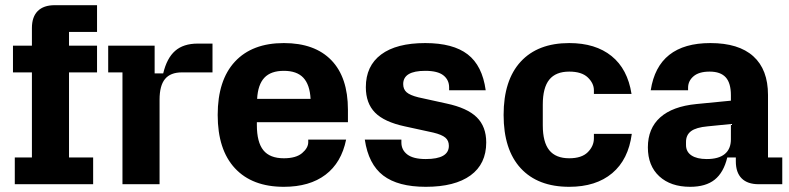

<svg xmlns="http://www.w3.org/2000/svg" viewBox="-20 -710 3042 740"><path d="M191 -690H354V-587H246V-534H354V-431H246V-103H339V0H37V-103H103V-431H30V-534H103V-602Q103 -645 125.5 -667.5Q148 -690 191 -690Z M452 -431H397V-534H576V-427H609Q623 -486 655 -514Q687 -542 742 -542H799V-431H681Q637 -431 616 -405.5Q595 -380 595 -326V0H452Z M819 -267Q819 -401 885.5 -472.5Q952 -544 1074 -544Q1193 -544 1257 -478Q1321 -412 1321 -287V-239H970V-228Q970 -162 995 -131Q1020 -100 1074 -100Q1121 -100 1144.5 -120Q1168 -140 1168 -162V-172H1314Q1296 -83 1234.5 -36.5Q1173 10 1074 10Q952 10 885.5 -61.5Q819 -133 819 -267ZM1177 -329Q1174 -384 1149 -410.5Q1124 -437 1074 -437Q1024 -437 999 -410.5Q974 -384 971 -329Z M1386 -172H1527V-161Q1527 -132 1550 -114.5Q1573 -97 1621 -97Q1710 -97 1710 -148Q1710 -168 1696.5 -179.5Q1683 -191 1650 -199L1540 -223Q1461 -240 1425.5 -276Q1390 -312 1390 -374Q1390 -456 1449 -500Q1508 -544 1619 -544Q1726 -544 1782.5 -500.5Q1839 -457 1852 -362H1711V-373Q1711 -402 1689 -419.5Q1667 -437 1619 -437Q1534 -437 1534 -386Q1534 -366 1547 -354.5Q1560 -343 1592 -335L1701 -311Q1781 -294 1817.5 -258Q1854 -222 1854 -161Q1854 -78 1793.5 -34Q1733 10 1621 10Q1514 10 1457 -33.5Q1400 -77 1386 -172Z M1921 -267Q1921 -401 1987 -472.5Q2053 -544 2174 -544Q2275 -544 2337 -494Q2399 -444 2414 -348H2269V-362Q2269 -389 2245.5 -411.5Q2222 -434 2174 -434Q2122 -434 2097 -403Q2072 -372 2072 -307V-227Q2072 -162 2097 -131Q2122 -100 2174 -100Q2222 -100 2245.5 -123.5Q2269 -147 2269 -177V-194H2415Q2402 -95 2339.5 -42.5Q2277 10 2174 10Q2053 10 1987 -61.5Q1921 -133 1921 -267Z M2477 -142Q2477 -215 2524.5 -257.5Q2572 -300 2664 -309L2797 -322V-343Q2797 -390 2777 -412Q2757 -434 2715 -434Q2674 -434 2653 -416Q2632 -398 2632 -372V-362H2488Q2516 -544 2718 -544Q2827 -544 2883.5 -493Q2940 -442 2940 -344V-103H2995V0H2904Q2861 0 2838.5 -22.5Q2816 -45 2816 -88V-103H2783Q2769 -45 2734.5 -17.5Q2700 10 2640 10Q2565 10 2521 -30.5Q2477 -71 2477 -142ZM2704 -97Q2750 -97 2773.5 -116.5Q2797 -136 2797 -173V-232L2707 -223Q2663 -219 2643.5 -204.5Q2624 -190 2624 -163V-151Q2624 -125 2645 -111Q2666 -97 2704 -97Z"/></svg>

Font: Mozilla Headline BETA
Style: Bold
Weight: 700
Designer: Studio DRAMA
Foundry: Studio DRAMA
Version: Version 0.100